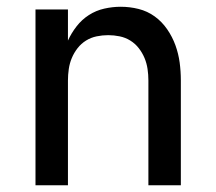

<svg xmlns="http://www.w3.org/2000/svg" viewBox="-20 -548 640 568"><path d="M85 0V-520H181V-428Q191 -450 206.5 -470Q222 -490 243 -503.5Q264 -517 288.5 -522.5Q313 -528 337 -528Q364 -528 390 -521.5Q416 -515 437.5 -499.5Q459 -484 474.5 -461.5Q490 -439 499 -414Q508 -389 511.5 -363Q515 -337 515 -310V0H419V-310Q419 -327 416.5 -344Q414 -361 407.5 -376.5Q401 -392 390.5 -405.5Q380 -419 365.5 -428Q351 -437 334 -440.5Q317 -444 300 -444Q283 -444 266 -440.5Q249 -437 234.5 -428Q220 -419 209.5 -405.5Q199 -392 192.5 -376.5Q186 -361 183.5 -344Q181 -327 181 -310V0Z"/></svg>

Font: Iosevka SS04 Medium Extended
Style: Regular
Weight: 500
Width: 7
Monospace: yes
Designer: Belleve Invis
Foundry: Belleve Invis
Version: Version 19.0.0; ttfautohint (v1.8.4)